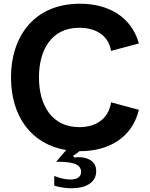

<svg xmlns="http://www.w3.org/2000/svg" viewBox="-20 -797 807 1030"><path d="M409 14H406C381 14 357 12 335 8L358 -19H440C430 -9 420 2 406 14C397 22 386 30 372 39L378 48C415 43 439 49 453 56C483 69 496 90 496 122C496 183 439 213 365 213C337 213 304 209 271 199V147C307 161 335 166 358 166C394 166 415 152 415 125C415 79 357 70 281 71L335 8C149 -23 39 -171 39 -382C39 -599 161 -777 409 -777C560 -777 685 -708 725 -564L576 -524C560 -614 486 -648 405 -648C255 -648 189 -528 189 -382C189 -234 257 -115 405 -115C491 -115 561 -155 576 -248L725 -208C689 -58 563 14 409 14Z"/></svg>

Font: Swile Sans
Style: Bold
Weight: 700
Designer: Lord
Foundry: Lord
Version: Version 1.477;FEAKit 1.0